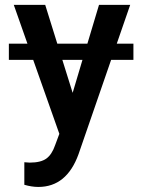

<svg xmlns="http://www.w3.org/2000/svg" viewBox="-20 -548 580 782"><path d="M213.4 -370.1H335.9L383.3 -528.3H510.3L455.6 -370.1H523.4V-304.2H432.6L299.8 80.1Q251.5 213.4 136.2 213.4Q109.4 213.4 79.1 204.6V112.8L101.1 114.3Q146 114.3 168.7 97.9Q191.4 81.5 204.6 43L221.7 -2.9L115.2 -304.2H16.1V-370.1H91.8L36.1 -528.3H164.1ZM275.9 -169.9 315.9 -304.2H233.9Z"/></svg>

Font: Roboto Medium
Style: Regular
Weight: 500
Designer: Google
Version: Version 2.134; 2016; ttfautohint (v1.6)